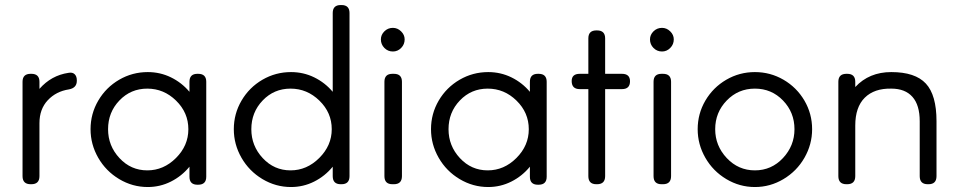

<svg xmlns="http://www.w3.org/2000/svg" viewBox="-20 -734 3811 765"><path d="M137.2 -408.2V-379.9Q184.1 -433.6 252.9 -443.8Q268.6 -446.8 277.3 -438.5Q286.1 -430.2 286.1 -414.1V-412.1Q286.1 -383.8 254.9 -377.9Q203.6 -370.1 170.4 -334.7Q137.2 -299.3 137.2 -243.2V-32.2Q137.2 0 105 0H102.1Q69.8 0 69.8 -32.2V-408.2Q69.8 -439.9 102.1 -439.9H105Q137.2 -439.9 137.2 -408.2Z M568.8 11.2Q507.8 11.2 454.8 -20.5Q401.9 -52.2 371.3 -105.5Q340.8 -158.7 340.8 -219.2Q340.8 -280.8 371.6 -333.3Q402.3 -385.7 454.8 -416.3Q507.3 -446.8 568.8 -446.8Q618.2 -446.8 661.1 -425.8Q704.1 -404.8 734.9 -368.2V-408.2Q734.9 -439.9 766.6 -439.9H769.5Q801.8 -439.9 801.8 -408.2V-29.8Q801.8 2 769.5 2H766.6Q734.9 2 734.9 -29.8V-69.8Q704.1 -32.2 660.9 -10.5Q617.7 11.2 568.8 11.2ZM566.9 -55.2Q631.8 -55.2 681.2 -104.5Q730.5 -153.8 730.5 -219.2Q730.5 -285.2 681.6 -333Q632.8 -380.9 566.9 -380.9Q501 -380.9 455.8 -333.7Q410.6 -286.6 410.6 -219.2Q410.6 -152.8 456.1 -104Q501.5 -55.2 566.9 -55.2Z M1340.8 0H1337.4Q1305.7 0 1305.7 -32.2V-69.8Q1274.9 -32.2 1231.7 -10.5Q1188.5 11.2 1139.6 11.2Q1078.6 11.2 1025.6 -20.5Q972.7 -52.2 942.1 -105.5Q911.6 -158.7 911.6 -219.2Q911.6 -280.8 942.4 -333.3Q973.1 -385.7 1025.6 -416.3Q1078.1 -446.8 1139.6 -446.8Q1189 -446.8 1231.9 -425.8Q1274.9 -404.8 1305.7 -368.2V-682.1Q1305.7 -713.9 1337.4 -713.9H1340.8Q1372.6 -713.9 1372.6 -682.1V-32.2Q1372.6 0 1340.8 0ZM1137.7 -55.2Q1202.6 -55.2 1252.2 -104.7Q1301.8 -154.3 1301.8 -219.2Q1301.8 -285.2 1252.7 -333Q1203.6 -380.9 1137.7 -380.9Q1071.8 -380.9 1026.6 -333.7Q981.4 -286.6 981.4 -219.2Q981.4 -152.8 1026.9 -104Q1072.3 -55.2 1137.7 -55.2Z M1545.4 -528.8Q1525.4 -528.8 1511.5 -543Q1497.6 -557.1 1497.6 -577.1Q1497.6 -595.2 1511.5 -609.1Q1525.4 -623 1545.4 -623Q1564 -623 1578.1 -609.1Q1592.3 -595.2 1592.3 -577.1Q1592.3 -557.1 1578.4 -543Q1564.5 -528.8 1545.4 -528.8ZM1549.3 0H1543.5Q1511.7 0 1511.7 -32.2V-408.2Q1511.7 -439.9 1543.5 -439.9H1549.3Q1581.5 -439.9 1581.5 -408.2V-32.2Q1581.5 0 1549.3 0Z M1925.3 11.2Q1864.3 11.2 1811.3 -20.5Q1758.3 -52.2 1727.8 -105.5Q1697.3 -158.7 1697.3 -219.2Q1697.3 -280.8 1728 -333.3Q1758.8 -385.7 1811.3 -416.3Q1863.8 -446.8 1925.3 -446.8Q1974.6 -446.8 2017.6 -425.8Q2060.5 -404.8 2091.3 -368.2V-408.2Q2091.3 -439.9 2123 -439.9H2126Q2158.2 -439.9 2158.2 -408.2V-29.8Q2158.2 2 2126 2H2123Q2091.3 2 2091.3 -29.8V-69.8Q2060.5 -32.2 2017.3 -10.5Q1974.1 11.2 1925.3 11.2ZM1923.3 -55.2Q1988.3 -55.2 2037.6 -104.5Q2086.9 -153.8 2086.9 -219.2Q2086.9 -285.2 2038.1 -333Q1989.3 -380.9 1923.3 -380.9Q1857.4 -380.9 1812.3 -333.7Q1767.1 -286.6 1767.1 -219.2Q1767.1 -152.8 1812.5 -104Q1857.9 -55.2 1923.3 -55.2Z M2490.2 -410.2Q2490.2 -378.9 2458 -378.9H2391.1V-32.2Q2391.1 0 2358.9 0H2356Q2324.2 0 2324.2 -32.2V-378.9H2290Q2257.8 -378.9 2257.8 -411.1Q2257.8 -439.9 2290 -439.9H2324.2V-581.1Q2324.2 -612.8 2356 -612.8H2358.9Q2391.1 -612.8 2391.1 -581.1V-439.9H2458Q2490.2 -439.9 2490.2 -410.2Z M2617.7 -528.8Q2597.7 -528.8 2583.7 -543Q2569.8 -557.1 2569.8 -577.1Q2569.8 -595.2 2583.7 -609.1Q2597.7 -623 2617.7 -623Q2636.2 -623 2650.4 -609.1Q2664.6 -595.2 2664.6 -577.1Q2664.6 -557.1 2650.6 -543Q2636.7 -528.8 2617.7 -528.8ZM2621.6 0H2615.7Q2584 0 2584 -32.2V-408.2Q2584 -439.9 2615.7 -439.9H2621.6Q2653.8 -439.9 2653.8 -408.2V-32.2Q2653.8 0 2621.6 0Z M2759.8 -219.2Q2759.8 -280.8 2790.5 -333.3Q2821.3 -385.7 2873.8 -416.3Q2926.3 -446.8 2987.8 -446.8Q3049.3 -446.8 3101.8 -416.3Q3154.3 -385.7 3185.1 -333.3Q3215.8 -280.8 3215.8 -219.2Q3215.8 -158.7 3185.3 -105.5Q3154.8 -52.2 3101.8 -20.5Q3048.8 11.2 2987.8 11.2Q2926.8 11.2 2873.8 -20.5Q2820.8 -52.2 2790.3 -105.5Q2759.8 -158.7 2759.8 -219.2ZM2829.6 -219.2Q2829.6 -153.3 2875.7 -104.2Q2921.9 -55.2 2987.8 -55.2Q3053.7 -55.2 3099.6 -104.2Q3145.5 -153.3 3145.5 -219.2Q3145.5 -286.1 3099.9 -333.5Q3054.2 -380.9 2987.8 -380.9Q2921.4 -380.9 2875.5 -333.5Q2829.6 -286.1 2829.6 -219.2Z M3355.5 0H3352.5Q3320.3 0 3320.3 -32.2V-408.2Q3320.3 -439.9 3352.5 -439.9H3355.5Q3387.7 -439.9 3387.7 -408.2V-387.2Q3442.9 -446.8 3531.2 -446.8Q3626.5 -446.8 3668.9 -401.1Q3711.4 -355.5 3711.4 -251V-32.2Q3711.4 0 3679.7 0H3676.3Q3644.5 0 3644.5 -32.2V-251Q3644.5 -315.4 3615.5 -348.1Q3586.4 -380.9 3531.2 -380.9Q3463.4 -382.3 3425.5 -344.7Q3387.7 -307.1 3387.7 -233.9V-32.2Q3387.7 0 3355.5 0Z"/></svg>

Font: Arcon Rounded-
Style: Regular
Weight: 400
Designer: M. Zarth
Foundry: martin zarth - visuelle & digitale kommunikation
Version: Version 1.110;PS 001.110;hotconv 1.0.70;makeotf.lib2.5.58329